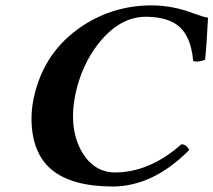

<svg xmlns="http://www.w3.org/2000/svg" viewBox="-20 -678 787 708"><path d="M395 9.8Q243.7 9.3 169.4 -53.2Q98.6 -113.3 96.2 -234.4Q95.7 -275.9 104 -314.9Q140.6 -488.3 285.6 -583.5Q399.4 -657.7 538.1 -658.2Q617.7 -658.2 695.8 -627.9Q730 -615.2 747.1 -612.8Q741.7 -507.3 736.3 -458Q711.4 -446.8 692.4 -453.1Q683.1 -559.1 621.1 -593.8Q581.1 -615.7 518.1 -616.2Q419.9 -616.2 341.3 -515.1Q281.7 -438 258.8 -334Q231.4 -205.1 282.7 -116.7Q327.1 -42.5 404.8 -42Q532.7 -43 648.9 -146Q665 -146 675.8 -128.9Q677.2 -126.5 677.7 -125Q545.4 9.3 395 9.8Z"/></svg>

Font: Linux Libertine Slanted O
Style: Bold Slanted
Weight: 700
Designer: Philipp H. Poll
Foundry: Philipp H. Poll
Version: Version 5.0.0